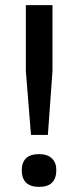

<svg xmlns="http://www.w3.org/2000/svg" viewBox="-20 -720 305 750"><path d="M81 -700H185V-442L167 -193H101L81 -442ZM65 -56Q65 -85 81.5 -101.5Q98 -118 133 -118Q165 -118 182.5 -101.5Q200 -85 200 -56Q200 10 133 10Q65 10 65 -56Z"/></svg>

Font: Haskoy SemiBold
Style: Regular
Weight: 600
Designer: Ertekin Erdin
Foundry: Ertekin Erdin
Version: Version 1.500; ttfautohint (v1.8.3)